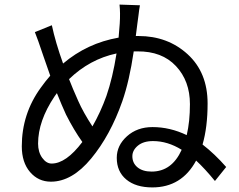

<svg xmlns="http://www.w3.org/2000/svg" viewBox="-20 -803 1040 837"><path d="M557 -122Q557 -92 579.5 -73.5Q602 -55 641 -55Q729 -55 772 -150Q711 -188 647 -188Q605 -188 581 -168Q557 -148 557 -122ZM590 -780Q587 -765 583.5 -734.5Q580 -704 579 -701Q575 -665 572 -646H584Q711 -646 798 -566.5Q885 -487 885 -352Q885 -249 863 -173Q916 -132 966 -75L917 -14Q873 -68 835 -103Q772 14 644 14Q572 14 530.5 -20.5Q489 -55 489 -115Q489 -169 533.5 -209Q578 -249 645 -249Q721 -249 794 -214Q808 -273 808 -349Q808 -450 747 -515Q686 -580 579 -579H563Q544 -450 513 -361Q461 -213 377.5 -112Q294 -11 202 -11Q147 -11 111 -53Q75 -95 75 -165Q75 -307 158 -421Q178 -449 199 -473Q174 -544 169 -559Q144 -634 132 -663L206 -693Q222 -618 255 -526Q360 -615 497 -639Q501 -685 502 -700Q505 -747 501 -783ZM146 -177Q146 -140 164 -115Q182 -90 205 -90Q268 -90 339 -184Q302 -236 268 -303Q250 -342 228 -397Q220 -386 218 -383Q146 -276 146 -177ZM321 -363Q343 -313 383 -252Q419 -315 444 -385Q471 -463 488 -570Q371 -545 281 -458Q296 -419 321 -363Z"/></svg>

Font: Noto Sans SC
Style: Regular
Weight: 400
Designer: Ryoko NISHIZUKA  (kana, bopomofo & ideographs); Paul D. Hunt (Latin, Greek & Cyrillic); Sandoll Communications , Soo-you
Foundry: Adobe
Version: Version 2.002;hotconv 1.0.116;makeotfexe 2.5.65601